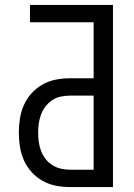

<svg xmlns="http://www.w3.org/2000/svg" viewBox="-20 -755 540 775"><path d="M262 0Q233 0 205 -5.5Q177 -11 152 -25Q127 -39 107.5 -60.5Q88 -82 76.5 -108Q65 -134 60.5 -162.5Q56 -191 56 -220Q56 -248 60.5 -276.5Q65 -305 76.5 -331Q88 -357 107.5 -378.5Q127 -400 152 -414Q177 -428 205 -433.5Q233 -439 262 -439H358V-665H101V-735H436V0ZM262 -70H358V-369H262Q243 -369 224.5 -365Q206 -361 190.5 -350.5Q175 -340 163.5 -325Q152 -310 145.5 -292.5Q139 -275 136.5 -256.5Q134 -238 134 -220Q134 -201 136.5 -182.5Q139 -164 145.5 -146.5Q152 -129 163.5 -114Q175 -99 190.5 -89Q206 -79 224.5 -74.5Q243 -70 262 -70Z"/></svg>

Font: Iosevka www.saffi
Style: Regular
Weight: 400
Monospace: yes
Designer: Belleve Invis
Foundry: Belleve Invis
Version: Version 22.0.2; ttfautohint (v1.8.3)